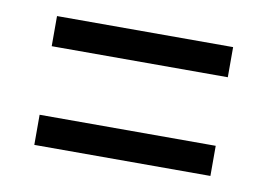

<svg xmlns="http://www.w3.org/2000/svg" viewBox="-41 -539 508 364"><g transform="rotate(10 212.5 -357.0)"><path d="M43 -423V-481H382V-423ZM43 -233V-291H382V-233Z"/></g></svg>

Font: Noto Serif Thai ExtraCondensed
Style: Regular
Weight: 400
Width: 2
Designer: Monotype Design Team
Foundry: Monotype Imaging Inc.
Version: Version 2.002; ttfautohint (v1.8.4.7-5d5b)